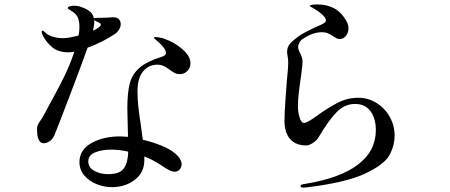

<svg xmlns="http://www.w3.org/2000/svg" viewBox="-20 -812 2040 870"><path d="M377 -596Q350 -520 295.5 -377Q241 -234 226 -198Q219 -182 205.5 -172.5Q192 -163 178 -163Q148 -163 148 -225Q148 -238 150 -243.5Q152 -249 160 -261Q172 -277 181 -295L204 -338Q242 -406 269.5 -462Q297 -518 317 -578Q302 -575 290 -575Q243 -575 216 -598.5Q189 -622 175 -649Q169 -660 169 -668Q169 -673 173 -673Q177 -673 187 -663Q200 -651 221.5 -645Q243 -639 266 -639Q290 -639 336 -651Q340 -670 340 -691Q340 -729 323 -747Q314 -757 300.5 -764.5Q287 -772 287 -775Q287 -780 295 -783Q303 -786 315 -786Q333 -786 349 -780Q375 -771 388.5 -759Q402 -747 405 -729Q408 -731 421 -731L466 -732Q473 -732 478.5 -733Q484 -734 490 -734Q497 -734 501 -733Q513 -732 520 -723.5Q527 -715 527 -703Q527 -691 520 -679Q513 -667 502 -659Q446 -621 377 -596ZM401 -673Q404 -675 408.5 -676.5Q413 -678 417 -681Q437 -693 437 -700Q437 -705 426 -711Q423 -712 416 -715.5Q409 -719 407 -722V-713Q407 -696 401 -673ZM603 -399Q603 -364 607 -327.5Q611 -291 619 -239Q625 -199 627 -179Q673 -168 713 -151.5Q753 -135 774 -116Q788 -105 795.5 -92Q803 -79 803 -68Q803 -54 794 -44Q785 -34 772 -34Q760 -34 745.5 -41.5Q731 -49 709 -64Q673 -88 634 -103V-86Q634 -30 590.5 3Q547 36 487 36Q452 36 418 22.5Q384 9 362 -17Q340 -43 340 -78Q340 -133 394 -163.5Q448 -194 525 -194Q534 -194 560 -192L559 -232Q557 -292 557 -319Q557 -392 568 -434Q579 -476 612.5 -505Q646 -534 714 -555Q732 -561 732 -573Q732 -593 685 -633Q677 -638 677 -641Q677 -644 686 -644Q694 -644 706.5 -641.5Q719 -639 728 -635Q769 -621 806 -589.5Q843 -558 843 -525Q843 -504 828.5 -490Q814 -476 795 -476Q782 -476 772 -481Q762 -486 746 -498Q731 -509 719.5 -514Q708 -519 694 -519Q653 -519 628 -488Q603 -457 603 -399ZM561 -125Q519 -134 484 -134Q440 -134 410 -121Q380 -108 380 -81Q380 -53 407 -38Q434 -23 470 -23Q524 -23 542 -50Q560 -77 561 -125Z M1342 32Q1342 27 1346.5 25Q1351 23 1356.5 22Q1362 21 1364 21Q1522 -5 1602.5 -66.5Q1683 -128 1683 -222Q1683 -276 1658.5 -308.5Q1634 -341 1589 -341Q1542 -341 1506 -304.5Q1470 -268 1426 -194Q1417 -177 1399 -165Q1381 -153 1368 -153Q1320 -153 1294.5 -182Q1269 -211 1269 -265Q1269 -297 1273.5 -360Q1278 -423 1280 -449Q1286 -505 1286 -527Q1286 -542 1283.5 -556Q1281 -570 1281 -577Q1281 -598 1293 -612.5Q1305 -627 1331 -646Q1352 -662 1406 -687Q1434 -699 1445.5 -705.5Q1457 -712 1457 -720Q1457 -731 1439 -747Q1421 -763 1398 -776Q1395 -778 1389.5 -780.5Q1384 -783 1384 -786Q1384 -789 1396 -790.5Q1408 -792 1416 -792Q1459 -792 1492 -775.5Q1525 -759 1549 -718Q1559 -701 1559 -683Q1559 -663 1547 -649Q1535 -635 1520 -635Q1512 -635 1505 -638.5Q1498 -642 1491 -647Q1477 -656 1466 -661Q1455 -666 1438 -666Q1398 -666 1354 -637Q1343 -631 1337 -619.5Q1331 -608 1331 -598Q1331 -590 1334.5 -582.5Q1338 -575 1339 -573Q1351 -551 1351 -532Q1351 -519 1344 -466Q1330 -376 1330 -331Q1330 -304 1337.5 -279.5Q1345 -255 1358 -255Q1372 -255 1417 -288Q1468 -325 1511.5 -347Q1555 -369 1604 -369Q1648 -369 1686 -345.5Q1724 -322 1746 -282.5Q1768 -243 1768 -198Q1768 -152 1745 -109.5Q1722 -67 1635.5 -26Q1549 15 1377 36Q1364 38 1355 38Q1342 38 1342 32Z"/></svg>

Font: Shippori Mincho Medium
Style: Regular
Weight: 500
Designer: FONTDASU
Foundry: FONTDASU / Google Inc. / but / Adobe
Version: Version 3.110; ttfautohint (v1.8.3)